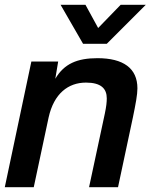

<svg xmlns="http://www.w3.org/2000/svg" viewBox="-20 -782 629 802"><path d="M223 -525H111L0 0H121L183 -291C205 -391 265 -437 339 -437C402 -437 426 -412 426 -371C426 -355 424 -337 418 -308L352 0H473L535 -291C547 -349 554 -387 554 -413C554 -497 495 -539 387 -539C303 -539 248 -516 211 -453ZM233 -762 327 -599H426L589 -762H484L390 -665L337 -762Z"/></svg>

Font: Nacelle SemiBold
Style: Italic
Weight: 600
Italic angle: -12°
Designer: Sora Sagano
Foundry: Sora Sagano
Version: Version 1.000;FEAKit 1.0